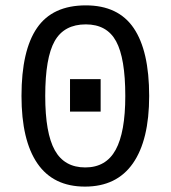

<svg xmlns="http://www.w3.org/2000/svg" viewBox="-20 -689 640 719"><path d="M538.6 -329.6Q538.6 -164.6 477.8 -77.4Q417 9.8 298.3 9.8Q179.7 9.8 120.1 -76.9Q60.5 -163.6 60.5 -329.6Q60.5 -500 118.7 -584.5Q176.8 -668.9 301.3 -668.9Q422.9 -668.9 480.7 -583.7Q538.6 -498.5 538.6 -329.6ZM449.2 -329.6Q449.2 -471.2 414.8 -534.4Q380.4 -597.7 301.3 -597.7Q220.2 -597.7 184.8 -535.2Q149.4 -472.7 149.4 -329.6Q149.4 -190.4 185.3 -126.2Q221.2 -62 299.3 -62Q377 -62 413.1 -127.9Q449.2 -193.8 449.2 -329.6ZM242.2 -271V-392.6H356.9V-271Z"/></svg>

Font: Courier New
Style: Regular
Weight: 400
Designer: Steve Matteson
Foundry: Ascender Corporation
Version: Version 2.00.3